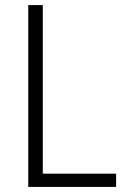

<svg xmlns="http://www.w3.org/2000/svg" viewBox="-20 -734 497 754"><path d="M91 0H436V-52H148V-714H91Z"/></svg>

Font: Noto Sans Devanagari SemiCondensed Light
Style: Regular
Weight: 300
Width: 4
Designer: Jelle Bosma - Monotype Design Team
Foundry: Monotype Imaging Inc.
Version: Version 2.004